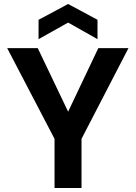

<svg xmlns="http://www.w3.org/2000/svg" viewBox="-20 -941 680 961"><path d="M253 0V-246L16 -700H169L321 -382L472 -700H623L388 -246V0ZM173 -745V-842L321 -921L468 -842V-745L321 -828Z"/></svg>

Font: DM Sans 9pt
Style: Bold
Weight: 700
Designer: Colophon Foundry, Jonny Pinhorn
Foundry: Colophon Foundry
Version: Version 4.004;gftools[0.9.30]